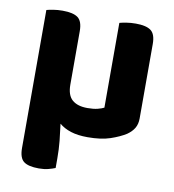

<svg xmlns="http://www.w3.org/2000/svg" viewBox="-77 -556 729 803"><g transform="rotate(10 288.0 -154.5)"><path d="M520 -100Q520 -76 510 -59Q500 -42 480 -28Q453 -11 414.5 2Q376 15 319 15Q277 15 247.5 5.5Q218 -4 198 -21Q203 16 206.5 50.5Q210 85 210 124V165Q198 170 180.5 174.5Q163 179 141 179Q96 179 76.5 164Q57 149 57 107V-479Q67 -482 85.5 -485Q104 -488 125 -488Q170 -488 190 -473Q210 -458 210 -416V-189Q210 -144 232.5 -124.5Q255 -105 297 -105Q323 -105 340.5 -109.5Q358 -114 367 -119V-479Q378 -482 396 -485Q414 -488 436 -488Q480 -488 500 -473Q520 -458 520 -416V-100Z"/></g></svg>

Font: Baloo Bhaina 2
Style: Bold
Weight: 700
Designer: Yesha Goshar, Manish Minz, Shuchita Grover and Ek Type
Foundry: Ek Type
Version: Version 1.640;hotconv 1.0.111;makeotfexe 2.5.65597; ttfautoh